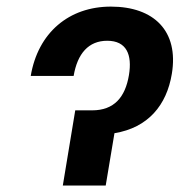

<svg xmlns="http://www.w3.org/2000/svg" viewBox="-20 -573 604 593"><path d="M74.9 -338.4H207.4C219.1 -407.7 253.6 -447.1 311.1 -447.1C370.7 -447.1 388.8 -404.5 378.2 -340.9C366.8 -272.7 332.4 -232.2 264.6 -232.2H212.4L174 0H306.5L333.5 -161.6C437.5 -178.6 494.7 -248.2 510.7 -344.8C532.7 -477.3 455.3 -552.6 322.4 -552.6C192.8 -552.6 97.3 -471.9 74.9 -338.4Z"/></svg>

Font: Margiela Sans Semi Bold
Style: Italic
Weight: 600
Italic angle: -9.39999°
Designer: Stefan Endress, Andreas Faust
Version: Version 1.100;FEAKit 1.0